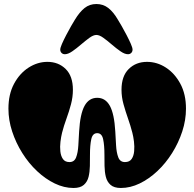

<svg xmlns="http://www.w3.org/2000/svg" viewBox="-20 -922 968 956"><path d="M346 14Q299 14 252.5 -8.5Q206 -31 164.5 -70Q123 -109 91 -160Q59 -211 40.5 -267.5Q22 -324 22 -381Q22 -453 50 -505Q78 -557 122.5 -585.5Q167 -614 216 -614Q271 -614 307 -578.5Q343 -543 343 -475Q343 -439 333.5 -403Q324 -367 311 -331.5Q298 -296 289 -261Q284 -241 281 -216Q278 -191 280.5 -168Q283 -145 293.5 -130Q304 -115 326 -115Q350 -115 359 -138.5Q368 -162 370 -197.5Q372 -233 374 -268Q379 -355 401 -395Q423 -435 464 -435Q505 -435 527 -395Q549 -355 554 -268Q556 -233 558 -197.5Q560 -162 569 -138.5Q578 -115 602 -115Q625 -115 635.5 -130.5Q646 -146 648 -169.5Q650 -193 647 -217.5Q644 -242 639 -261Q630 -296 617.5 -331.5Q605 -367 595 -403Q585 -439 585 -475Q585 -543 621 -578.5Q657 -614 712 -614Q762 -614 806 -585.5Q850 -557 878 -505Q906 -453 906 -381Q906 -324 887.5 -267.5Q869 -211 837 -160Q805 -109 763.5 -70Q722 -31 675.5 -8.5Q629 14 582 14Q548 14 530.5 -1.5Q513 -17 507 -41.5Q501 -66 500.5 -95.5Q500 -125 500 -152Q500 -199 493.5 -229Q487 -259 464 -259Q441 -259 434.5 -229Q428 -199 428 -152Q428 -125 427.5 -95.5Q427 -66 421 -41.5Q415 -17 397.5 -1.5Q380 14 346 14ZM460 -748Q445 -748 425 -733.5Q405 -719 383 -700Q361 -681 340 -666.5Q319 -652 303 -652Q293 -652 286.5 -658.5Q280 -665 280 -675Q280 -684 288.5 -703.5Q297 -723 309.5 -747Q322 -771 334 -792Q346 -813 353 -824Q376 -862 401 -882Q426 -902 460 -902Q494 -902 519.5 -882Q545 -862 567 -824Q574 -813 586 -792Q598 -771 610.5 -747Q623 -723 631.5 -703.5Q640 -684 640 -675Q640 -665 633.5 -658.5Q627 -652 617 -652Q601 -652 580 -666.5Q559 -681 537 -700Q515 -719 495 -733.5Q475 -748 460 -748Z"/></svg>

Font: Matemasie
Style: Regular
Weight: 400
Designer: Adam Yeo
Version: Version 1.001; ttfautohint (v1.8.4.7-5d5b)